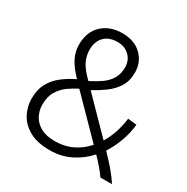

<svg xmlns="http://www.w3.org/2000/svg" viewBox="-163 -848 972 998"><g transform="rotate(30 323.0 -349.0)"><path d="M266 9Q190 9 142.5 -18Q95 -45 73 -87.5Q51 -130 51 -178Q51 -232 72.5 -270.5Q94 -309 129 -335.5Q164 -362 205 -382Q162 -426 143 -464Q124 -502 124 -542Q124 -620 170.5 -663.5Q217 -707 291 -707Q364 -707 406.5 -665.5Q449 -624 449 -561Q449 -511 426.5 -475.5Q404 -440 369 -414.5Q334 -389 295 -368L484 -175Q527 -246 538 -337L591 -331Q586 -280 568 -230Q550 -180 522 -136Q559 -98 587.5 -64.5Q616 -31 635 0H566Q538 -41 487 -93Q446 -47 390 -19Q334 9 266 9ZM261 -403Q297 -421 326.5 -441.5Q356 -462 373.5 -490.5Q391 -519 391 -560Q391 -601 363 -628Q335 -655 293 -655Q241 -655 213 -626Q185 -597 185 -548Q185 -512 200.5 -479.5Q216 -447 261 -403ZM265 -45Q323 -45 369.5 -67.5Q416 -90 451 -130L240 -345Q210 -330 181.5 -309.5Q153 -289 134 -257.5Q115 -226 115 -177Q115 -143 131 -112.5Q147 -82 180 -63.5Q213 -45 265 -45Z"/></g></svg>

Font: Ubuntu Sans Light
Style: Regular
Weight: 300
Designer: Dalton Maag Ltd
Foundry: Dalton Maag Ltd
Version: Version 1.006; ttfautohint (v1.8.4.7-5d5b)